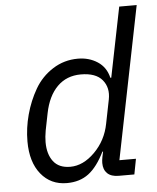

<svg xmlns="http://www.w3.org/2000/svg" viewBox="-53 -786 690 843"><g transform="rotate(-5 291.5 -364.0)"><path d="M506 0H437Q404 0 387 -16.5Q370 -33 370 -62Q370 -74 373 -89L378 -112H375Q343 -47 304 -17.5Q265 12 208 12Q137 12 94 -41Q51 -94 51 -185Q51 -244 67 -303Q83 -362 112.5 -413Q142 -464 192 -496Q242 -528 303 -528Q352 -528 389.5 -503.5Q427 -479 438 -432H442L504 -740H581L446 -68H519ZM229 -58Q286 -58 337 -109Q388 -160 402 -233L423 -338Q433 -389 404.5 -423.5Q376 -458 310 -458Q247 -458 206 -417Q165 -376 150 -301L135 -226Q130 -198 130 -175Q130 -122 154.5 -90Q179 -58 229 -58Z"/></g></svg>

Font: Aneliza
Style: Italic
Weight: 400
Italic angle: -11.31°
Designer: Mike Abbink, Paul van der Laan, Pieter van Rosmalen
Foundry: Bold Monday
Version: Version 3.0